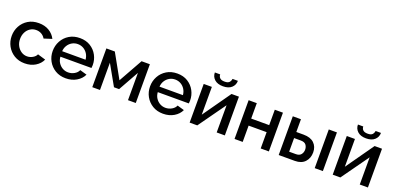

<svg xmlns="http://www.w3.org/2000/svg" viewBox="3 -1566 4995 2435"><g transform="rotate(20 2500.0 -348.5)"><path d="M303 10Q222 10 161 -27.5Q100 -65 66 -127Q32 -189 32 -262Q32 -335 65.5 -396.5Q99 -458 159.5 -495Q220 -532 303 -532Q384 -532 442.5 -496.5Q501 -461 530 -402L423 -368Q405 -401 372.5 -419.5Q340 -438 301 -438Q257 -438 221.5 -415.5Q186 -393 165.5 -353Q145 -313 145 -262Q145 -211 166.5 -171Q188 -131 223.5 -107.5Q259 -84 302 -84Q342 -84 378 -105Q414 -126 426 -156L534 -124Q508 -65 447 -27.5Q386 10 303 10Z M857 10Q776 10 715 -27Q654 -64 620 -125.5Q586 -187 586 -260Q586 -334 620 -396Q654 -458 715 -495Q776 -532 858 -532Q940 -532 1000 -494.5Q1060 -457 1092.5 -396Q1125 -335 1125 -265Q1125 -240 1122 -225H703Q706 -179 728.5 -144.5Q751 -110 785.5 -90.5Q820 -71 861 -71Q905 -71 944 -93Q983 -115 998 -151L1092 -124Q1065 -65 1002.5 -27.5Q940 10 857 10ZM700 -298H1016Q1012 -343 990 -377.5Q968 -412 933.5 -431.5Q899 -451 857 -451Q816 -451 781.5 -431.5Q747 -412 725 -377.5Q703 -343 700 -298Z M1215 0V-523H1329L1509 -200L1690 -523H1802V0H1697V-368L1543 -93H1474L1319 -368V0Z M2171 10Q2090 10 2029 -27Q1968 -64 1934 -125.5Q1900 -187 1900 -260Q1900 -334 1934 -396Q1968 -458 2029 -495Q2090 -532 2172 -532Q2254 -532 2314 -494.5Q2374 -457 2406.5 -396Q2439 -335 2439 -265Q2439 -240 2436 -225H2017Q2020 -179 2042.5 -144.5Q2065 -110 2099.5 -90.5Q2134 -71 2175 -71Q2219 -71 2258 -93Q2297 -115 2312 -151L2406 -124Q2379 -65 2316.5 -27.5Q2254 10 2171 10ZM2014 -298H2330Q2326 -343 2304 -377.5Q2282 -412 2247.5 -431.5Q2213 -451 2171 -451Q2130 -451 2095.5 -431.5Q2061 -412 2039 -377.5Q2017 -343 2014 -298Z M2529 0V-522H2639V-147L2904 -523H3004V0H2894V-367L2632 0ZM2767 -577Q2693 -577 2652.5 -614Q2612 -651 2612 -707H2684Q2684 -678 2703.5 -659Q2723 -640 2767 -640Q2810 -640 2828 -658Q2846 -676 2851 -707H2923Q2923 -651 2882.5 -614Q2842 -577 2767 -577Z M3135 0V-523H3245V-315H3488V-523H3598V0H3488V-220H3245V0Z M3731 0V-523H3841V-351H3940Q4033 -351 4082 -304Q4131 -257 4131 -180Q4131 -102 4084 -51Q4037 0 3948 0ZM4217 0V-522H4327V0ZM3841 -85H3931Q3979 -85 4001 -112.5Q4023 -140 4023 -178Q4023 -215 4002.5 -242Q3982 -269 3930 -269H3841Z M4460 0V-522H4570V-147L4835 -523H4935V0H4825V-367L4563 0ZM4698 -577Q4624 -577 4583.5 -614Q4543 -651 4543 -707H4615Q4615 -678 4634.5 -659Q4654 -640 4698 -640Q4741 -640 4759 -658Q4777 -676 4782 -707H4854Q4854 -651 4813.5 -614Q4773 -577 4698 -577Z"/></g></svg>

Font: Raleway SemiBold
Style: Regular
Weight: 600
Designer: Matt McInerney, Pablo Impallari, Rodrigo Fuenzalida
Foundry: Matt McInerney, Pablo Impallari, Rodrigo Fuenzalida
Version: Version 4.026